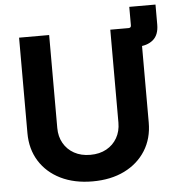

<svg xmlns="http://www.w3.org/2000/svg" viewBox="-57 -885 862 947"><g transform="rotate(-5 374.0 -411.0)"><path d="M515.6 -632.3V-727.5H605.5Q618.2 -727.5 618.2 -740.2V-831.5H748V-732.4Q748 -681.2 718.8 -656.7Q689.5 -632.3 641.6 -632.3ZM363.8 10.3Q273.4 10.3 205.8 -22.9Q138.2 -56.2 100.8 -116Q63.5 -175.8 63.5 -254.9V-727.5H212.4V-267.1Q212.4 -224.6 231.2 -191.7Q250 -158.7 283.9 -139.9Q317.9 -121.1 363.8 -121.1Q409.7 -121.1 443.6 -139.9Q477.5 -158.7 496.3 -191.7Q515.1 -224.6 515.1 -267.1V-727.5H664.1V-254.9Q664.1 -175.8 626.5 -116Q588.9 -56.2 521.5 -22.9Q454.1 10.3 363.8 10.3Z"/></g></svg>

Font: Inter 17pt
Style: Bold
Weight: 700
Version: Version 4.001;git-66647c0bb